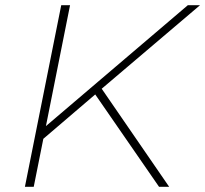

<svg xmlns="http://www.w3.org/2000/svg" viewBox="-20 -720 791 740"><path d="M76 0 216 -700H250L157 -234L704 -700H751L372 -378L632 0H593L347 -356L147 -185L110 0Z"/></svg>

Font: Montserrat Thin ExtraLight
Style: Italic
Weight: 250
Italic angle: -11.3°
Version: Version 9.000